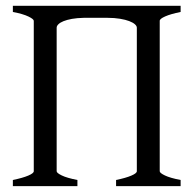

<svg xmlns="http://www.w3.org/2000/svg" viewBox="-20 -635 670 655"><path d="M23.9 0V-21Q57.1 -27.8 76.2 -35.9Q95.2 -43.9 95.2 -50.8V-564Q95.2 -569.8 77.1 -578.6Q59.1 -587.4 23.9 -594.2V-615.2H596.2V-594.2Q562.5 -587.4 543.7 -579.1Q524.9 -570.8 524.9 -564V-50.8Q524.9 -44.9 542.7 -36.4Q560.5 -27.8 596.2 -21V0H376V-21Q409.2 -27.8 428 -35.9Q446.8 -43.9 446.8 -50.8V-540.5Q446.8 -546.4 440.2 -552.2Q433.6 -558.1 420.9 -563Q408.2 -567.9 389.4 -571Q370.6 -574.2 346.7 -574.2H265.6Q242.7 -573.7 225.3 -570.6Q208 -567.4 196.5 -562.7Q185.1 -558.1 179.2 -552.2Q173.3 -546.4 173.3 -540.5V-50.8Q173.3 -44.9 190.9 -36.4Q208.5 -27.8 244.1 -21V0Z"/></svg>

Font: Noto Serif Devanagari
Style: Bold
Weight: 700
Designer: Monotype Design Team
Foundry: Monotype Imaging Inc.
Version: Version 1.01